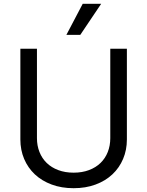

<svg xmlns="http://www.w3.org/2000/svg" viewBox="-20 -986 781 1019"><path d="M653.4 -727.3V-245.7Q653.4 -190 633.3 -142.6Q613.3 -95.2 576.3 -60.5Q539.4 -25.9 487.2 -6.6Q435 12.8 370.7 12.8Q306.5 12.8 254.3 -6.6Q202.1 -25.9 165.1 -60.5Q128.2 -95.2 108.1 -142.6Q88.1 -190 88.1 -245.7V-727.3H176.1V-252.8Q176.1 -213.1 189.5 -179.3Q202.8 -145.6 227.8 -121.3Q252.8 -96.9 289.1 -83.3Q325.3 -69.6 370.7 -69.6Q416.2 -69.6 452.4 -83.3Q488.6 -96.9 513.7 -121.3Q538.7 -145.6 552 -179.3Q565.3 -213.1 565.3 -252.8V-727.3ZM419 -965.9H517L406.2 -801.1H332.4Z"/></svg>

Font: Interop
Style: Regular
Weight: 400
Designer: Rasmus Andersson, Google, Jang Haemin
Foundry: jhaemin
Version: Version 1.008